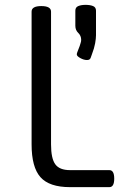

<svg xmlns="http://www.w3.org/2000/svg" viewBox="-20 -770 500 790"><path d="M268 -70H430Q450 -70 450 -35Q450 0 430 0H268Q183 0 146.5 -41Q110 -82 110 -176V-722Q110 -745 150 -745Q190 -745 190 -722V-176Q190 -118 207.5 -94Q225 -70 268 -70ZM338 -523Q325 -523 310.5 -531Q296 -539 296 -546Q296 -550 298 -555L308 -581Q310 -588 312 -594Q314 -600 314 -606Q314 -623 302 -634.5Q290 -646 290 -664V-726Q290 -740 302 -745Q314 -750 332 -750Q351 -750 363 -745Q375 -740 375 -726V-625Q375 -612 371.5 -592Q368 -572 358 -546L353 -532Q350 -523 338 -523Z"/></svg>

Font: Offside
Style: Regular
Weight: 400
Designer: Eduardo Rodriguez Tunni
Foundry: Eduardo Rodriguez Tunni
Version: Version 1.002; ttfautohint (v1.8.4.7-5d5b);gftools[0.9.23]